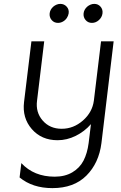

<svg xmlns="http://www.w3.org/2000/svg" viewBox="-20 -713 626 990"><path d="M279 -595Q259 -595 246.5 -609.5Q234 -624 236 -644Q237 -654 242 -663Q247 -672 254.5 -678.5Q262 -685 271.5 -689Q281 -693 291 -693Q311 -693 324 -678.5Q337 -664 334 -644Q332 -631 324 -619.5Q316 -608 304 -601.5Q292 -595 279 -595ZM454 -595Q434 -595 421.5 -609.5Q409 -624 411 -644Q412 -654 417 -663Q422 -672 429.5 -678.5Q437 -685 446.5 -689Q456 -693 466 -693Q486 -693 498.5 -678.5Q511 -664 508.5 -644Q506 -624 490 -609.5Q474 -595 454 -595ZM566 -500 503 25Q490 128 425.5 192.5Q361 257 250 257Q148 257 81 202L90 128Q155 198 262 198Q315 198 353 175.5Q391 153 410.5 115.5Q430 78 437 25L449 -73Q416 -35 370.5 -12.5Q325 10 277 10Q194 10 144 -47.5Q94 -105 104 -187L142 -500H208L171 -194Q163 -134 200 -91.5Q237 -49 298 -49Q359 -49 407.5 -91.5Q456 -134 464 -194L501 -500Z"/></svg>

Font: Orkney Light
Style: LightItalic
Weight: 300
Designer: Samuel Oakes and Alfredo Marco Pradil
Foundry: Alfredo Marco Pradil
Version: 1.0; ttfautohint (v1.5)